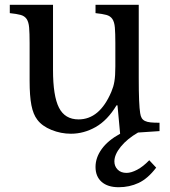

<svg xmlns="http://www.w3.org/2000/svg" viewBox="-20 -550 710 804"><path d="M634 152Q599 198 560.5 216Q522 234 477 234Q431 234 405.5 211.5Q380 189 380 149Q380 110 406 74Q432 38 483 10L472 -109H468Q430 -46 380.5 -18Q331 10 277 10Q235 10 195.5 -6Q156 -22 136 -49Q119 -71 111.5 -109.5Q104 -148 104 -211V-370Q104 -411 102 -434.5Q100 -458 91.5 -470.5Q83 -483 66.5 -487.5Q50 -492 21 -495V-530H202V-257Q202 -148 227 -99Q252 -50 309 -50Q397 -50 446 -165Q451 -177 454 -187Q457 -197 459 -209Q461 -221 462 -236Q463 -251 463 -272V-370Q463 -411 461 -434.5Q459 -458 450.5 -470.5Q442 -483 425.5 -487.5Q409 -492 380 -495V-530H561V-223Q561 -166 562.5 -130Q564 -94 567 -76Q569 -63 573.5 -55.5Q578 -48 587 -43.5Q596 -39 610.5 -37.5Q625 -36 648 -36V-1L558 5Q513 31 486 64Q459 97 459 126Q459 146 472.5 160Q486 174 510 174Q529 174 554 161Q579 148 605 121Z"/></svg>

Font: SVN-Libre Baskerville
Style: Regular
Weight: 400
Designer: Pablo Impallari, Rodrigo Fuenzalida
Foundry: Pablo Impallari, Rodrigo Fuenzalida
Version: Version 1.000; ttfautohint (v1.8.4)